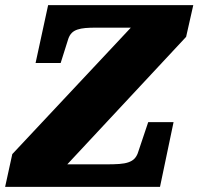

<svg xmlns="http://www.w3.org/2000/svg" viewBox="-60 -730 775 750"><path d="M118 -88H355Q385 -88 406 -89.5Q427 -91 441.5 -96Q456 -101 464.5 -109.5Q473 -118 478 -131L519 -253H618L565 0H-40L-12 -128L497 -671L519 -622H314Q291 -622 273.5 -620.5Q256 -619 242.5 -614.5Q229 -610 220.5 -601.5Q212 -593 207 -579L177 -484H79L128 -710H695L667 -586L145 -26Z"/></svg>

Font: Roboto Serif ExtraBold
Style: Italic
Weight: 800
Italic angle: -10°
Version: Version 1.007